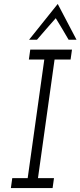

<svg xmlns="http://www.w3.org/2000/svg" viewBox="-20 -951 407 971"><path d="M42 -50 35 0H246L253 -50H172L256 -650H337L344 -700H133L126 -650H204L120 -50ZM272 -931Q236 -886 199.5 -840.5Q163 -795 127 -750H167Q190 -777 214 -804.5Q238 -832 262 -859Q281 -829 295 -804.5Q309 -780 327 -750H367Q343 -795 319.5 -840.5Q296 -886 272 -931Z"/></svg>

Font: Josefin Slab Medium
Style: Italic
Weight: 500
Italic angle: -12°
Version: Version 2.000